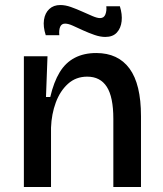

<svg xmlns="http://www.w3.org/2000/svg" viewBox="-20 -744 648 764"><path d="M75 0V-320V-520H169L163 -358H180Q194 -418 217.5 -456.5Q241 -495 277.5 -514Q314 -533 363 -533Q450 -533 495.5 -471Q541 -409 541 -282V0H431V-271Q431 -358 405 -398.5Q379 -439 327 -439Q282 -439 250.5 -410.5Q219 -382 202 -336Q185 -290 183 -236V0ZM399 -597Q379 -597 356 -605Q333 -613 311 -623Q289 -633 270.5 -641.5Q252 -650 239 -650Q225 -650 219.5 -637.5Q214 -625 216 -604H162Q151 -638 155 -665Q159 -692 176 -708Q193 -724 220 -724Q240 -724 262.5 -716Q285 -708 307 -698Q329 -688 348 -680Q367 -672 378 -672Q394 -672 399.5 -687Q405 -702 403 -719H457Q467 -687 464 -659.5Q461 -632 445 -614.5Q429 -597 399 -597Z"/></svg>

Font: Bricolage Grotesque 96pt ExtraBold Medium
Style: Regular
Weight: 500
Version: Version 1.001;gftools[0.9.33.dev8+g029e19f]